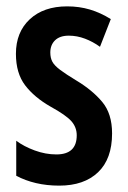

<svg xmlns="http://www.w3.org/2000/svg" viewBox="-20 -573 401 603"><path d="M332 -154Q332 -74 288 -32Q244 10 166 10Q127 10 93 2Q59 -6 31 -21V-131Q55 -113 89 -100.5Q123 -88 157 -88Q221 -88 221 -148Q221 -173 204.5 -192Q188 -211 139 -238Q88 -267 59 -305Q30 -343 30 -404Q30 -472 73.5 -512.5Q117 -553 191 -553Q229 -553 262.5 -543Q296 -533 328 -513L294 -426Q272 -442 247 -451.5Q222 -461 196 -461Q168 -461 153 -446.5Q138 -432 138 -408Q138 -391 144.5 -379Q151 -367 169 -353.5Q187 -340 220 -320Q270 -290 301 -253Q332 -216 332 -154Z"/></svg>

Font: Noto Sans ExtraCondensed SemiBold
Style: Regular
Weight: 600
Width: 2
Designer: Monotype Design Team
Foundry: Monotype Imaging Inc.
Version: Version 2.013; ttfautohint (v1.8.4.7-5d5b)